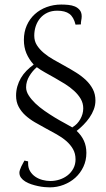

<svg xmlns="http://www.w3.org/2000/svg" viewBox="-20 -621 465 840"><path d="M86.9 81.5 103 85V94.2Q103 113.8 111.8 128.2Q120.6 142.6 134.5 152.1Q148.4 161.6 166 166.3Q183.6 170.9 200.7 170.9Q220.7 170.9 240.5 164.6Q260.3 158.2 275.9 146Q291.5 133.8 301 116Q310.5 98.1 310.5 76.2Q310.5 50.8 299.3 31.2Q288.1 11.7 269.8 -4.2Q251.5 -20 228 -33.2Q204.6 -46.4 180.4 -59.3Q156.2 -72.3 132.8 -85.9Q109.4 -99.6 91.1 -116.2Q72.8 -132.8 61.5 -154.1Q50.3 -175.3 50.3 -202.6Q50.3 -223.6 55.9 -243.2Q61.5 -262.7 71.5 -279.8Q81.5 -296.9 95.9 -311.5Q110.4 -326.2 127.4 -338.4Q106.4 -361.8 95.5 -387.9Q84.5 -414.1 84.5 -446.3Q84.5 -481.4 97.2 -510Q109.9 -538.6 132.1 -558.8Q154.3 -579.1 184.3 -590.1Q214.4 -601.1 248 -601.1Q262.7 -601.1 278.6 -599.6Q294.4 -598.1 307.4 -592.8Q320.3 -587.4 328.9 -576.9Q337.4 -566.4 337.4 -549.3Q337.4 -541 335.4 -531.7Q333.5 -522.5 334 -514.2L310.5 -513.2Q302.2 -546.9 283.4 -560.5Q264.6 -574.2 230.5 -574.2Q206.5 -574.2 188 -565.7Q169.4 -557.1 156.5 -542.2Q143.6 -527.3 136.7 -507.3Q129.9 -487.3 129.9 -464.8Q129.9 -441.4 141.4 -423.3Q152.8 -405.3 171.6 -389.4Q190.4 -373.5 214.6 -359.9Q238.8 -346.2 263.9 -332.3Q289.1 -318.4 313 -303.5Q336.9 -288.6 356 -270.5Q375 -252.4 386.2 -230.7Q397.5 -209 397.5 -181.2Q397.5 -161.1 390.4 -142.3Q383.3 -123.5 371.6 -106.7Q359.9 -89.8 345.2 -75Q330.6 -60.1 315.4 -48.3Q336.4 -28.8 347.2 -5.1Q357.9 18.6 357.9 47.9Q357.9 81.1 344.7 108.9Q331.5 136.7 309.6 156.5Q287.6 176.3 258.5 187.5Q229.5 198.7 197.8 198.7Q188 198.7 174.6 197.5Q161.1 196.3 146.2 193.1Q131.3 189.9 116.7 185.1Q102.1 180.2 90.6 173.1Q79.1 166 72 156.5Q64.9 147 64.9 134.3Q64.9 128.9 67.4 121.8Q69.8 114.7 73 107.7Q76.2 100.6 80.3 93.8Q84.5 86.9 86.9 81.5ZM297.4 -64.9Q308.1 -70.8 316.7 -79.8Q325.2 -88.9 331.3 -99.6Q337.4 -110.4 340.8 -122.3Q344.2 -134.3 344.2 -147Q344.2 -169.4 333.3 -188.2Q322.3 -207 304.4 -223.4Q286.6 -239.7 264.4 -253.7Q242.2 -267.6 220 -280Q197.8 -292.5 176.8 -304.2Q155.8 -315.9 141.1 -327.1Q131.3 -318.8 123 -308.8Q114.7 -298.8 108.2 -287.8Q101.6 -276.9 97.9 -264.6Q94.2 -252.4 94.2 -239.3Q94.2 -221.2 105.5 -203.6Q116.7 -186 134.5 -168.9Q152.3 -151.9 174.8 -136.2Q197.3 -120.6 219.7 -106.9Q242.2 -93.3 262.9 -82.3Q283.7 -71.3 297.4 -63Z"/></svg>

Font: AKL 022
Style: Regular
Weight: 400
Designer: AKL
Foundry: AKL
Version: Version 2.053;August 19, 2024;FontCreator 13.0.0.2675 64-bit